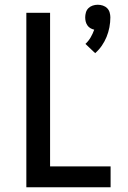

<svg xmlns="http://www.w3.org/2000/svg" viewBox="-20 -789 540 809"><path d="M381 -565 340 -604Q353 -616 362 -631.5Q371 -647 377 -664Q368 -666 360.5 -670.5Q353 -675 348 -682.5Q343 -690 341 -698.5Q339 -707 339 -716Q339 -726 342 -736.5Q345 -747 352.5 -754.5Q360 -762 370.5 -765.5Q381 -769 392 -769Q403 -769 413.5 -765.5Q424 -762 431.5 -754.5Q439 -747 442 -736.5Q445 -726 445 -716Q445 -695 441 -674Q437 -653 429 -633.5Q421 -614 409 -596.5Q397 -579 381 -565ZM91 0V-735H191V-88H446V0Z"/></svg>

Font: Iosevka SS18 Semibold
Style: Regular
Weight: 600
Monospace: yes
Designer: Belleve Invis
Foundry: Belleve Invis
Version: Version 25.1.1; ttfautohint (v1.8.4)